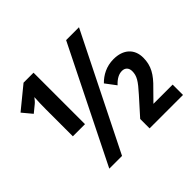

<svg xmlns="http://www.w3.org/2000/svg" viewBox="-163 -922 1129 1129"><g transform="rotate(-45 401.5 -357.0)"><path d="M155 0H261L617 -714H510ZM138 -286H239V-714H156L19 -602L69 -542L113 -578C122 -585 133 -598 141 -609C139 -582 138 -539 138 -509ZM490 0H768V-86H608L673 -152C730 -207 758 -253 758 -320C758 -393 709 -438 628 -438C568 -438 521 -412 487 -377L536 -312C563 -341 588 -354 614 -354C640 -354 656 -337 656 -310C656 -271 640 -245 585 -184L490 -78Z"/></g></svg>

Font: Noto Sans Display SemiCondensed
Style: Bold
Weight: 700
Width: 4
Designer: Monotype Design Team
Foundry: Monotype Imaging Inc.
Version: Version 1.900